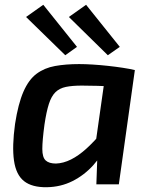

<svg xmlns="http://www.w3.org/2000/svg" viewBox="-20 -771 625 803"><path d="M311 -503Q337 -503 368.5 -501Q400 -499 432 -495.5Q464 -492 493.5 -487.5Q523 -483 544 -478L470 -409Q424 -411 386.5 -412Q349 -413 322 -413Q282 -413 255.5 -407.5Q229 -402 212 -385.5Q195 -369 184.5 -336.5Q174 -304 166 -250Q157 -183 157 -148Q157 -113 171 -100Q185 -87 214 -87Q245 -88 277 -104Q309 -120 342 -150Q375 -180 408 -220L430 -175Q408 -122 370 -80Q332 -38 283 -13.5Q234 11 176 12Q114 13 80.5 -13.5Q47 -40 38.5 -99.5Q30 -159 43 -253Q56 -337 78 -387.5Q100 -438 133 -462.5Q166 -487 210.5 -495Q255 -503 311 -503ZM424 -483 544 -478 477 0H383L387 -113L373 -124ZM340 -751 481 -575 431 -540 268 -700ZM161 -751 302 -575 253 -540 89 -700Z"/></svg>

Font: Exo 2 SemiBold
Style: Italic
Weight: 600
Italic angle: -8°
Designer: Natanael Gama
Foundry: Natanael Gama
Version: Version 2.010